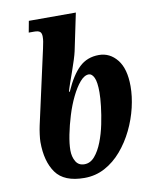

<svg xmlns="http://www.w3.org/2000/svg" viewBox="-86 -824 714 897"><g transform="rotate(-10 271.5 -376.0)"><path d="M242 8Q146 8 107 -46.5Q68 -101 68 -193Q68 -206 71 -229Q74 -252 78 -270L156 -622Q160 -641 162 -652.5Q164 -664 164 -676Q164 -693 156 -699.5Q148 -706 129 -706H103L113 -760H336L299 -583Q296 -569 288 -543.5Q280 -518 270 -490Q260 -462 251.5 -437.5Q243 -413 240 -401H244Q276 -474 313.5 -510Q351 -546 407 -546Q459 -546 493.5 -503Q528 -460 528 -377Q528 -329 515.5 -276Q503 -223 478.5 -172.5Q454 -122 419 -81Q384 -40 339.5 -16Q295 8 242 8ZM253 -55Q281 -55 302 -79.5Q323 -104 338 -142.5Q353 -181 362 -225Q371 -269 375.5 -308.5Q380 -348 380 -374Q380 -423 370 -444Q360 -465 345 -465Q324 -465 303 -440.5Q282 -416 263 -377Q244 -338 230 -292.5Q216 -247 207.5 -204Q199 -161 199 -130Q199 -100 212 -77.5Q225 -55 253 -55Z"/></g></svg>

Font: Noto Serif ExtraCondensed ExtraBold
Style: Italic
Weight: 800
Width: 2
Italic angle: -12°
Designer: Monotype Design Team
Foundry: Monotype Imaging Inc.
Version: Version 2.013